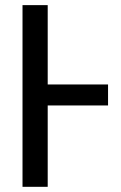

<svg xmlns="http://www.w3.org/2000/svg" viewBox="-20 -721 467 741"><path d="M66.9 0V-701.2H164.1V-395H397V-314H164.1V0Z"/></svg>

Font: LT Superior Med
Style: Regular
Weight: 500
Designer: Daniel Lyons
Foundry: LyonsType
Version: Version 1.000